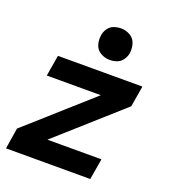

<svg xmlns="http://www.w3.org/2000/svg" viewBox="-140 -871 856 972"><g transform="rotate(20 288.0 -385.0)"><path d="M5 0H459L478 -113H187L528 -417L547 -530H92L73 -417H364L23 -113ZM345 -600Q364 -600 382.5 -606.5Q401 -613 413 -629.5Q425 -646 429 -665Q433 -692 425.5 -717.5Q418 -743 395 -756.5Q372 -770 345 -770Q326 -770 307.5 -763.5Q289 -757 277 -740.5Q265 -724 262 -706Q257 -678 264.5 -652.5Q272 -627 295 -613.5Q318 -600 345 -600Z"/></g></svg>

Font: Iosevka Sparkle Extrabold
Style: Italic
Weight: 800
Italic angle: -9°
Designer: Belleve Invis
Foundry: Belleve Invis
Version: Version 4.5.0; ttfautohint (v1.8.3)